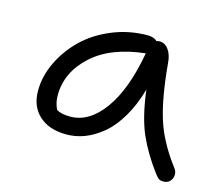

<svg xmlns="http://www.w3.org/2000/svg" viewBox="-76 -540 768 673"><g transform="rotate(15 307.5 -203.5)"><path d="M196.8 -34.2Q133.3 -34.2 97.2 -67.1Q61 -100.1 61 -157.2Q61 -209.5 85.7 -261Q110.4 -312.5 152.1 -353Q193.8 -393.6 254.6 -418.7Q315.4 -443.8 382.8 -443.8Q405.3 -443.8 417 -432.1Q422.9 -434.1 428.2 -434.1Q447.8 -434.1 460.9 -416Q474.1 -397.9 476.1 -368.2Q486.8 -247.6 509.8 -172.9Q532.7 -98.1 590.8 -21Q606 -2.4 597.7 17.3Q589.4 37.1 566.9 37.1Q555.7 37.1 549.8 32.5Q543.9 27.8 535.2 16.1Q491.2 -42.5 465.1 -101.8Q439 -161.1 426.8 -258.8Q410.2 -199.7 383.8 -155.3Q357.4 -110.8 326.2 -85Q294.9 -59.1 262.5 -46.6Q230 -34.2 196.8 -34.2ZM131.8 -159.2Q131.8 -131.8 143.1 -108.9Q160.2 -98.1 192.9 -98.1Q261.7 -98.1 314.7 -171.4Q367.7 -244.6 392.1 -380.9Q268.1 -367.7 200 -305.2Q131.8 -242.7 131.8 -159.2Z"/></g></svg>

Font: Shantell Sans Irregular
Style: Regular
Weight: 300
Designer: Stephen Nixon, Anya Danilova, Shantell Martin
Foundry: Arrow Type
Version: Version 1.006;[9816181b4]